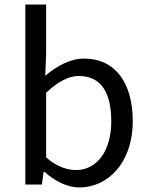

<svg xmlns="http://www.w3.org/2000/svg" viewBox="-20 -816 658 849"><path d="M331 13C455 13 567 -94 567 -280C567 -448 491 -557 351 -557C290 -557 230 -523 180 -481L184 -578V-796H92V0H165L173 -56H177C224 -13 281 13 331 13ZM316 -64C280 -64 231 -78 184 -120V-406C235 -454 283 -480 328 -480C432 -480 472 -400 472 -279C472 -145 406 -64 316 -64Z"/></svg>

Font: Noto Sans KR
Style: Regular
Weight: 400
Designer: Ryoko NISHIZUKA 西塚涼子 (kana, bopomofo & ideographs); Paul D. Hunt (Latin, Greek & Cyrillic); Sandoll Communications 산돌커뮤니
Foundry: Adobe
Version: Version 2.004;hotconv 1.0.118;makeotfexe 2.5.65603